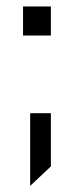

<svg xmlns="http://www.w3.org/2000/svg" viewBox="-20 -450 233 606"><path d="M75.2 -92.8H140.6V75.2L75.2 136.7ZM52.7 -429.7H140.6V-337.9H52.7Z"/></svg>

Font: Dinish
Style: Regular
Weight: 400
Designer: Bert Driehuis
Foundry: Playbeing
Version: Version 3.006; git-39231f3c-release